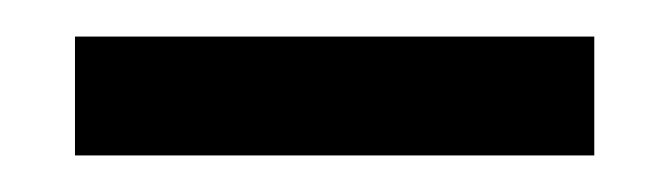

<svg xmlns="http://www.w3.org/2000/svg" viewBox="-20 -777 366 105"><path d="M305 -692H21V-757H305Z"/></svg>

Font: Libre Baskerville
Style: Bold
Weight: 700
Designer: Pablo Impallari, Rodrigo Fuenzalida
Foundry: Pablo Impallari, Rodrigo Fuenzalida
Version: Version 1.000